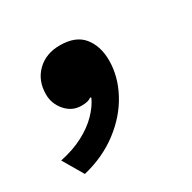

<svg xmlns="http://www.w3.org/2000/svg" viewBox="-122 -236 474 474"><g transform="rotate(-30 115.0 1.0)"><path d="M100 -152Q145 -152 166 -126Q187 -100 187 -59Q187 -14 163.5 30Q140 74 96.5 107Q53 140 -5 154L-39 96Q-1 88 27.5 73Q56 58 75 38.5Q94 19 103 -1L101 -3Q95 1 89 2.5Q83 4 72 4Q46 4 28 -16.5Q10 -37 10 -64Q10 -103 35 -127.5Q60 -152 100 -152Z"/></g></svg>

Font: Kantumruy Pro SemiBold
Style: Italic
Weight: 600
Italic angle: -13°
Version: Version 1.002